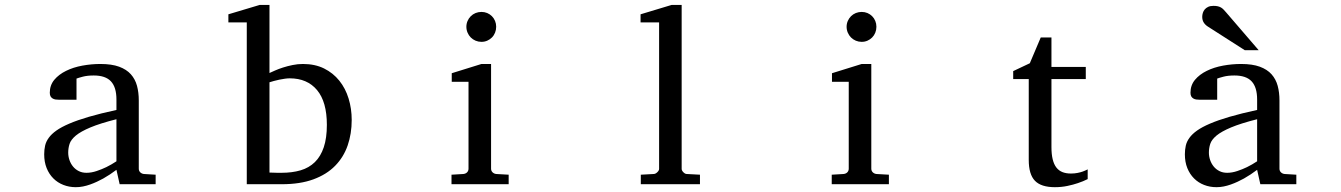

<svg xmlns="http://www.w3.org/2000/svg" viewBox="-20 -757 5509 789"><path d="M458.5 -267.1Q391.1 -250 351.6 -233.4Q312 -216.8 291.7 -200Q271.5 -183.1 265.9 -165.8Q260.3 -148.4 260.3 -129.9Q260.3 -114.3 265.4 -99.4Q270.5 -84.5 280 -72.8Q289.6 -61 303.5 -54Q317.4 -46.9 335.4 -46.9Q355.5 -46.9 377.2 -54.2Q398.9 -61.5 417 -70.3Q438 -80.6 458.5 -94.2ZM471.7 0 458.5 -59.1Q432.1 -39.1 404.3 -23.4Q392.1 -16.6 378.4 -10.3Q364.7 -3.9 350.3 1.2Q335.9 6.3 321 9.3Q306.2 12.2 291.5 12.2Q264.2 12.2 240.5 2.9Q216.8 -6.3 199.2 -23.9Q181.6 -41.5 171.6 -66.4Q161.6 -91.3 161.6 -123Q161.6 -141.6 165.3 -158.2Q168.9 -174.8 180.2 -190.4Q191.4 -206.1 211.7 -220.5Q231.9 -234.9 264.9 -249Q297.9 -263.2 345.5 -277.1Q393.1 -291 458.5 -305.2V-348.1Q458.5 -398.4 436 -422.6Q413.6 -446.8 365.2 -446.8Q338.9 -446.8 320.3 -441.9Q301.8 -437 294.4 -434.1V-347.2H221.7Q214.8 -347.2 208.3 -348.1Q201.7 -349.1 196.3 -352.3Q190.9 -355.5 187.7 -361.1Q184.6 -366.7 184.6 -376Q184.6 -406.7 203.1 -429Q221.7 -451.2 251.5 -465.8Q281.2 -480.5 318.4 -487.3Q355.5 -494.1 392.6 -494.1Q439 -494.1 469.5 -482.9Q500 -471.7 517.8 -451.7Q535.6 -431.6 543 -404.3Q550.3 -377 550.3 -344.2V-64Q550.3 -54.7 556.4 -48.8Q562.5 -43 571.3 -42L619.6 -39.1V0Z M1425.3 -264.2Q1425.3 -207.5 1408.7 -159.4Q1392.1 -111.3 1357.2 -75.7Q1322.3 -40 1267.8 -20Q1213.4 0 1138.2 0H994.1V-665H918.5V-698.2L1047.4 -736.8H1087.4V-457Q1096.2 -460.9 1110.4 -467.3Q1124.5 -473.6 1142.8 -479.5Q1161.1 -485.4 1182.1 -489.7Q1203.1 -494.1 1225.1 -494.1Q1274.4 -494.1 1311.8 -475.6Q1349.1 -457 1374.5 -425.3Q1399.9 -393.6 1412.6 -351.8Q1425.3 -310.1 1425.3 -264.2ZM1323.2 -244.1Q1323.2 -338.4 1283 -386.7Q1242.7 -435.1 1170.4 -435.1Q1162.1 -435.1 1150.9 -433.6Q1139.6 -432.1 1128.2 -429.7Q1116.7 -427.2 1105.7 -424.3Q1094.7 -421.4 1087.4 -418.9V-47.9Q1095.7 -47.4 1104.5 -47.4Q1111.8 -46.9 1120.1 -46.9H1136.2Q1180.7 -46.9 1215.3 -57.1Q1250 -67.4 1273.9 -90.8Q1297.9 -114.3 1310.5 -151.9Q1323.2 -189.5 1323.2 -244.1Z M1835.4 0V-39.1L1884.3 -42Q1893.6 -43 1899.4 -48.8Q1905.3 -54.7 1905.3 -64V-420.9H1836.4V-456.1L1958.5 -494.1H1998V-64Q1998 -54.7 2004.2 -48.8Q2010.3 -43 2019 -42L2070.3 -39.1V0ZM2019 -647Q2019 -634.3 2014.4 -622.8Q2009.8 -611.3 2001.5 -603Q1993.2 -594.7 1982.2 -589.8Q1971.2 -585 1958.5 -585Q1945.8 -585 1934.3 -589.8Q1922.9 -594.7 1914.6 -603Q1906.2 -611.3 1901.4 -622.8Q1896.5 -634.3 1896.5 -647Q1896.5 -659.7 1901.4 -670.9Q1906.2 -682.1 1914.6 -690.4Q1922.9 -698.7 1934.3 -703.4Q1945.8 -708 1958.5 -708Q1971.2 -708 1982.2 -703.4Q1993.2 -698.7 2001.5 -690.4Q2009.8 -682.1 2014.4 -670.9Q2019 -659.7 2019 -647Z M2613.3 0V-39.1L2666.5 -42Q2673.3 -42 2680.9 -49.1Q2688.5 -56.2 2688.5 -63V-665H2612.3V-698.2L2740.2 -736.8H2781.2V-63Q2781.2 -56.2 2788.3 -49.1Q2795.4 -42 2802.2 -42L2856.4 -39.1V0Z M3397.9 0V-39.1L3446.8 -42Q3456.1 -43 3461.9 -48.8Q3467.8 -54.7 3467.8 -64V-420.9H3398.9V-456.1L3521 -494.1H3560.5V-64Q3560.5 -54.7 3566.7 -48.8Q3572.8 -43 3581.5 -42L3632.8 -39.1V0ZM3581.5 -647Q3581.5 -634.3 3576.9 -622.8Q3572.3 -611.3 3564 -603Q3555.7 -594.7 3544.7 -589.8Q3533.7 -585 3521 -585Q3508.3 -585 3496.8 -589.8Q3485.4 -594.7 3477.1 -603Q3468.8 -611.3 3463.9 -622.8Q3459 -634.3 3459 -647Q3459 -659.7 3463.9 -670.9Q3468.8 -682.1 3477.1 -690.4Q3485.4 -698.7 3496.8 -703.4Q3508.3 -708 3521 -708Q3533.7 -708 3544.7 -703.4Q3555.7 -698.7 3564 -690.4Q3572.3 -682.1 3576.9 -670.9Q3581.5 -659.7 3581.5 -647Z M4449.7 -21Q4431.2 -11.7 4409.2 -4.4Q4390.6 2 4366.2 7.1Q4341.8 12.2 4314.9 12.2Q4258.3 12.2 4232.9 -14.2Q4207.5 -40.5 4207.5 -100.1V-432.1H4143.6V-464.8L4211.9 -497.1L4256.8 -603H4300.8V-481.9H4441.9V-432.1H4300.8V-152.8Q4300.8 -123 4305.9 -102.3Q4311 -81.5 4321 -68.6Q4331.1 -55.7 4345.9 -49.8Q4360.8 -43.9 4380.9 -43.9Q4395.5 -43.9 4408 -46.4Q4420.4 -48.8 4429.7 -52.2Q4440.4 -56.2 4449.7 -61Z M5146 -267.1Q5078.6 -250 5039.1 -233.4Q4999.5 -216.8 4979.2 -200Q4959 -183.1 4953.4 -165.8Q4947.8 -148.4 4947.8 -129.9Q4947.8 -114.3 4952.9 -99.4Q4958 -84.5 4967.5 -72.8Q4977.1 -61 4991 -54Q5004.9 -46.9 5022.9 -46.9Q5043 -46.9 5064.7 -54.2Q5086.4 -61.5 5104.5 -70.3Q5125.5 -80.6 5146 -94.2ZM5159.2 0 5146 -59.1Q5119.6 -39.1 5091.8 -23.4Q5079.6 -16.6 5065.9 -10.3Q5052.2 -3.9 5037.8 1.2Q5023.4 6.3 5008.5 9.3Q4993.7 12.2 4979 12.2Q4951.7 12.2 4928 2.9Q4904.3 -6.3 4886.7 -23.9Q4869.1 -41.5 4859.1 -66.4Q4849.1 -91.3 4849.1 -123Q4849.1 -141.6 4852.8 -158.2Q4856.4 -174.8 4867.7 -190.4Q4878.9 -206.1 4899.2 -220.5Q4919.4 -234.9 4952.4 -249Q4985.4 -263.2 5033 -277.1Q5080.6 -291 5146 -305.2V-348.1Q5146 -398.4 5123.5 -422.6Q5101.1 -446.8 5052.7 -446.8Q5026.4 -446.8 5007.8 -441.9Q4989.3 -437 4981.9 -434.1V-347.2H4909.2Q4902.3 -347.2 4895.8 -348.1Q4889.2 -349.1 4883.8 -352.3Q4878.4 -355.5 4875.2 -361.1Q4872.1 -366.7 4872.1 -376Q4872.1 -406.7 4890.6 -429Q4909.2 -451.2 4939 -465.8Q4968.8 -480.5 5005.9 -487.3Q5043 -494.1 5080.1 -494.1Q5126.5 -494.1 5157 -482.9Q5187.5 -471.7 5205.3 -451.7Q5223.1 -431.6 5230.5 -404.3Q5237.8 -377 5237.8 -344.2V-64Q5237.8 -54.7 5243.9 -48.8Q5250 -43 5258.8 -42L5307.1 -39.1V0ZM5095.2 -550.8 4943.4 -647.9Q4932.6 -654.8 4926.5 -664.6Q4920.4 -674.3 4920.4 -688Q4920.4 -695.8 4922.9 -703.9Q4925.3 -711.9 4930.7 -718.3Q4936 -724.6 4944.8 -728.8Q4953.6 -732.9 4966.3 -732.9Q4977.1 -732.9 4984.4 -731.2Q4991.7 -729.5 4997.6 -726.1Q5003.4 -722.7 5008.3 -717.5Q5013.2 -712.4 5018.6 -706.1L5152.3 -550.8Z"/></svg>

Font: BabelStone Ogham Fixed
Style: Regular
Weight: 400
Monospace: yes
Designer: Andrew West
Foundry: BabelStone
Version: Version 2.02 March 14, 2022